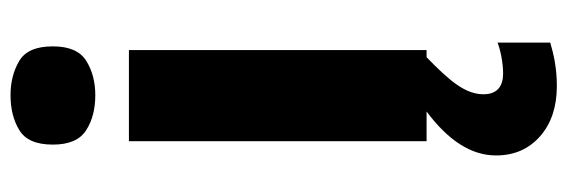

<svg xmlns="http://www.w3.org/2000/svg" viewBox="-366 -440 1047 354"><g transform="rotate(-90 157.0 -263.5)"><path d="M158.2 -767.1C132.8 -767.1 111.3 -761.7 93.8 -751C75.7 -740.2 66.9 -719.7 66.9 -689C66.9 -659.2 75.7 -638.7 93.8 -627.4C111.3 -616.2 132.8 -610.8 158.2 -610.8C182.1 -610.8 203.1 -616.2 221.2 -627.4C239.3 -638.7 248 -659.2 248 -689C248 -719.7 239.3 -740.2 221.2 -751C203.1 -761.7 182.1 -767.1 158.2 -767.1ZM73.2 -548.8V0H127.9C73.7 40.5 46.9 83 46.9 127.9C46.9 161.6 58.6 188.5 82.5 209.5C106 230 136.7 240.2 174.8 240.2C208 240.2 233.4 234.4 254.9 228V130.9C241.2 136.2 217.8 141.1 197.8 141.1C174.8 141.1 159.7 130.4 159.7 105C159.7 71.8 183.6 43 228 0H241.2V-548.8Z"/></g></svg>

Font: Noto Reveo Sans
Style: Regular
Weight: 800
Designer: Monotype Design Team
Foundry: Monotype Imaging Inc.
Version: Version 2.007